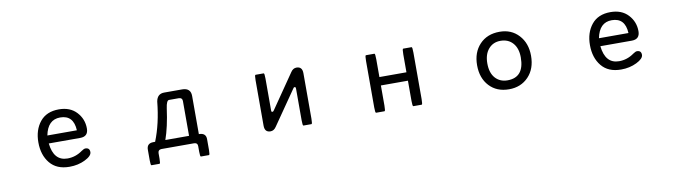

<svg xmlns="http://www.w3.org/2000/svg" viewBox="-33 -1039 6065 1714"><g transform="rotate(-10 3000.0 -182.5)"><path d="M368.2 -215.8Q385.7 -54.7 510.7 -54.7Q584 -54.7 646.5 -99.6Q668.9 -115.2 681.6 -115.2Q720.7 -115.2 720.7 -76.2Q720.7 -41 657.2 -9.8Q593.8 21.5 515.6 21.5Q399.4 21.5 338.9 -52.2Q278.3 -126 278.3 -241.2Q278.3 -353.5 337.4 -426.8Q396.5 -500 508.8 -500Q610.4 -500 668.5 -437.5Q726.6 -375 726.6 -289.1Q726.6 -215.8 653.3 -215.8H368.2ZM368.2 -288.1H635.7Q628.9 -426.8 507.8 -426.8Q395.5 -426.8 368.2 -288.1Z M1305.7 -65.4Q1367.2 -218.8 1386.7 -416Q1398.4 -484.4 1461.9 -484.4H1626Q1702.1 -483.4 1702.1 -411.1V-65.4Q1768.6 -65.4 1766.6 -4.9V89.8Q1766.6 134.8 1758.8 134.8H1685.5Q1677.7 134.8 1677.7 89.8V39.1Q1677.7 8.8 1647.5 7.8H1349.6Q1319.3 8.8 1318.4 39.1V89.8Q1318.4 134.8 1310.5 134.8H1237.3Q1229.5 134.8 1229.5 89.8V-4.9Q1228.5 -65.4 1290 -65.4H1305.7ZM1613.3 -65.4V-381.8Q1612.3 -411.1 1583 -412.1H1492.2Q1469.7 -411.1 1460 -341.8Q1437.5 -175.8 1398.4 -65.4H1613.3Z M2627 -312.5Q2627 -323.2 2624.5 -326.7Q2622.1 -330.1 2616.2 -330.1Q2612.3 -330.1 2609.9 -328.6Q2607.4 -327.1 2603.5 -320.3L2388.7 -9.8Q2368.2 21.5 2336.9 21.5Q2284.2 21.5 2284.2 -39.1V-450.2Q2284.2 -499 2292 -499H2366.2Q2374 -499 2374 -450.2V-164.1Q2374 -153.3 2376 -150.4Q2377.9 -147.5 2383.8 -147.5Q2387.7 -147.5 2390.1 -148.9Q2392.6 -150.4 2397.5 -157.2L2611.3 -467.8Q2631.8 -499 2663.1 -499Q2715.8 -499 2715.8 -438.5V-27.3Q2715.8 21.5 2708 21.5H2634.8Q2627 21.5 2627 -27.3V-312.5Z M3377.9 -287.1H3623V-449.2Q3623 -500 3630.9 -500Q3630.9 -500 3707 -500Q3714.8 -500 3714.8 -449.2V-28.3Q3714.8 21.5 3707 21.5H3630.9Q3623 21.5 3623 -28.3V-210.9H3377.9V-28.3Q3377.9 21.5 3370.1 21.5H3293Q3285.2 21.5 3285.2 -28.3V-449.2Q3285.2 -500 3293 -500H3370.1Q3377.9 -500 3377.9 -449.2V-287.1Z M4503.9 -499Q4610.4 -499 4677.2 -426.3Q4744.1 -353.5 4744.1 -239.3Q4744.1 -121.1 4675.8 -49.8Q4607.4 21.5 4500 21.5Q4388.7 21.5 4321.8 -50.3Q4254.9 -122.1 4254.9 -239.3Q4254.9 -355.5 4322.8 -427.2Q4390.6 -499 4503.9 -499ZM4497.1 -418Q4430.7 -418 4389.2 -370.1Q4347.7 -322.3 4347.7 -239.3Q4347.7 -153.3 4389.6 -106.4Q4431.6 -59.6 4500 -59.6Q4651.4 -59.6 4651.4 -241.2Q4651.4 -323.2 4609.9 -370.6Q4568.4 -418 4497.1 -418Z M5368.2 -215.8Q5385.7 -54.7 5510.7 -54.7Q5584 -54.7 5646.5 -99.6Q5668.9 -115.2 5681.6 -115.2Q5720.7 -115.2 5720.7 -76.2Q5720.7 -41 5657.2 -9.8Q5593.8 21.5 5515.6 21.5Q5399.4 21.5 5338.9 -52.2Q5278.3 -126 5278.3 -241.2Q5278.3 -353.5 5337.4 -426.8Q5396.5 -500 5508.8 -500Q5610.4 -500 5668.5 -437.5Q5726.6 -375 5726.6 -289.1Q5726.6 -215.8 5653.3 -215.8H5368.2ZM5368.2 -288.1H5635.7Q5628.9 -426.8 5507.8 -426.8Q5395.5 -426.8 5368.2 -288.1Z"/></g></svg>

Font: YuPearl-Regular
Style: Regular
Weight: 400
Designer: Max Yao
Foundry: Max-Everyday
Version: Version 1.011; ttfautohint (v1.8.3)